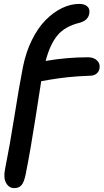

<svg xmlns="http://www.w3.org/2000/svg" viewBox="-20 -780 537 996"><path d="M54.2 195.8Q26.9 195.8 12 169.7Q-2.9 143.6 5.9 99.1Q31.2 -27.3 55.4 -180.7Q79.6 -334 99.1 -433.1Q114.3 -509.3 145.3 -572Q176.3 -634.8 216.1 -675.3Q255.9 -715.8 301 -737.8Q346.2 -759.8 392.1 -759.8Q417 -759.8 432.4 -747.1Q447.8 -734.4 442.9 -709Q437 -674.3 394 -662.1Q316.9 -643.6 278.1 -596.7Q239.3 -549.8 216.8 -463.9Q326.7 -482.9 437 -482.9Q465.8 -482.9 483.4 -466.3Q501 -449.7 496.1 -423.8Q493.2 -408.2 480.7 -397.9Q468.3 -387.7 448.2 -387.2Q380.9 -384.8 331.3 -379.4Q281.7 -374 239 -366.7Q196.3 -359.4 193.8 -358.9Q189 -330.1 164.1 -168.2Q139.2 -6.3 112.8 126Q104.5 166 91.1 180.9Q77.6 195.8 54.2 195.8Z"/></svg>

Font: Shantell Sans Irregular
Style: Italic
Weight: 500
Italic angle: -11.31°
Designer: Stephen Nixon, Anya Danilova, Shantell Martin
Foundry: Arrow Type
Version: Version 1.006;[9816181b4]